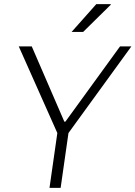

<svg xmlns="http://www.w3.org/2000/svg" viewBox="-20 -911 657 931"><path d="M220 0 258 -266 71 -686H134L292 -321H297L562 -686H617L312 -266L274 0ZM327 -756 447 -891H517V-888L383 -756Z"/></svg>

Font: Chivo Medium Thin
Style: Italic
Weight: 250
Italic angle: -8.05°
Version: Version 2.002